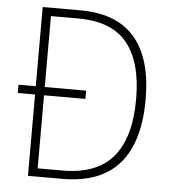

<svg xmlns="http://www.w3.org/2000/svg" viewBox="-52 -761 725 809"><g transform="rotate(5 311.0 -357.0)"><path d="M256 -714Q410 -714 486 -625Q562 -536 562 -364Q562 -184 482.5 -92Q403 0 241 0H96V-344H23V-379H96V-714ZM249 -679H134V-379H309V-344H134V-35H240Q384 -35 453 -117Q522 -199 522 -362Q522 -517 457 -598Q392 -679 249 -679Z"/></g></svg>

Font: Noto Sans Kannada SemiCondensed ExtraLight
Style: Regular
Weight: 200
Width: 4
Designer: Jelle Bosma - Monotype Design Team
Foundry: Monotype Imaging Inc.
Version: Version 2.005; ttfautohint (v1.8.4.7-5d5b)